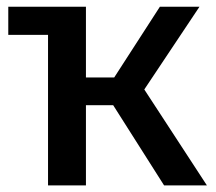

<svg xmlns="http://www.w3.org/2000/svg" viewBox="-20 -562 655 582"><path d="M125.6 0V-456.4H5.1V-541.5H240.5V-327.2H326.2L464.6 -541.5H584.6L417.4 -290.8L607.2 0H477.4L323.1 -243.1H240.5V0Z"/></svg>

Font: Fira Code Medium
Style: Regular
Weight: 500
Designer: Carrois Corporate, Edenspiekermann AG, Nikita Prokopov
Foundry: Carrois Corporate, Edenspiekermann AG, Nikita Prokopov
Version: Version 6.002